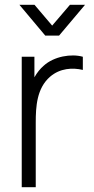

<svg xmlns="http://www.w3.org/2000/svg" viewBox="-20 -775 388 795"><path d="M332 -755H269.5L196 -669L123 -755H60.5L167.5 -627.5H224.5ZM160.5 -502.5C147 -491 133.5 -474.5 122.5 -455V-540H70V0H128V-267.5C128 -333 132 -409.5 187.5 -457.5C229 -493 280.5 -495.5 323 -485.5V-540C275.5 -553.5 203.5 -542 160.5 -502.5Z"/></svg>

Font: Hauora Light
Style: Regular
Weight: 300
Designer: Wayne Shih
Foundry: WCYS
Version: Version 1.001;hotconv 1.0.109;makeotfexe 2.5.65596